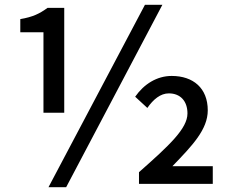

<svg xmlns="http://www.w3.org/2000/svg" viewBox="-20 -770 962 804"><path d="M162 -298H249V-737H179C146 -713 118 -699 65 -690V-635H162ZM183 14H257L660 -750H587ZM562 0H871V-74H702C786 -161 850 -228 850 -308C850 -401 789 -452 699 -452C637 -452 583 -418 546 -365L597 -318C622 -354 652 -379 687 -379C735 -379 765 -347 765 -295C765 -232 690 -162 562 -49Z"/></svg>

Font: Noto Sans CJK HK Medium
Style: Regular
Weight: 500
Designer: Ryoko NISHIZUKA 西塚涼子 (kana, bopomofo & ideographs); Paul D. Hunt (Latin, Greek & Cyrillic); Sandoll Communications 산돌커뮤니
Foundry: Adobe
Version: Version 2.004;hotconv 1.0.118;makeotfexe 2.5.65603